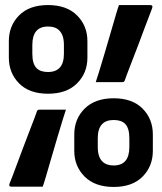

<svg xmlns="http://www.w3.org/2000/svg" viewBox="-20 -730 640 760"><path d="M170 -710Q244 -710 285 -669Q326 -628 326 -567V-502Q326 -441 285 -400Q244 -359 170 -359Q96 -359 55.5 -400Q15 -441 15 -502V-567Q15 -628 55.5 -669Q96 -710 170 -710ZM359 -405Q362 -413 371.5 -444Q381 -475 393.5 -517Q406 -559 418 -600.5Q430 -642 439 -672.5Q448 -703 451 -710H574Q587 -710 582 -697Q581 -693 572.5 -672Q564 -651 552.5 -619.5Q541 -588 528 -554Q515 -520 503 -489Q491 -458 483 -437Q475 -416 474 -412Q472 -405 464 -405ZM108 -517Q108 -477 125 -460Q140 -445 170 -445Q233 -445 233 -517V-552Q233 -591 215 -609Q200 -625 170 -625Q108 -625 108 -552ZM430 -341Q504 -341 544.5 -300Q585 -259 585 -198V-133Q585 -72 544.5 -31Q504 10 430 10Q356 10 315 -31Q274 -72 274 -133V-198Q274 -259 315 -300Q356 -341 430 -341ZM241 -296Q238 -288 228.5 -257Q219 -226 206.5 -184Q194 -142 182 -100.5Q170 -59 161 -28.5Q152 2 149 9H26Q13 9 18 -4Q20 -8 28 -29Q36 -50 47.5 -81Q59 -112 72 -146.5Q85 -181 97 -212Q109 -243 117 -264Q125 -285 126 -289Q128 -296 136 -296ZM367 -148Q367 -109 385 -91Q401 -75 430 -75Q492 -75 492 -148V-183Q492 -223 475 -240Q460 -255 430 -255Q367 -255 367 -183Z"/></svg>

Font: Recursive Mn Lnr St
Style: Bold
Weight: 700
Monospace: yes
Version: Version 1.079;hotconv 1.0.112;makeotfexe 2.5.65598; ttfautoh